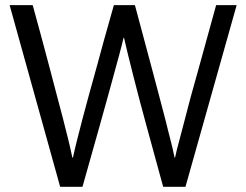

<svg xmlns="http://www.w3.org/2000/svg" viewBox="-20 -720 949 740"><path d="M892.1 -700.2 694.8 0H608.9Q549.8 -215.3 544.9 -233.9Q543.9 -236.8 519 -330.1Q516.6 -338.9 494.6 -424.3Q486.8 -455.1 473.6 -508.3Q461.9 -555.7 458 -574.2H456.1Q452.6 -557.1 439.5 -508.3Q437.5 -500.5 416.5 -424.3Q415.5 -420.4 405.8 -385Q396 -349.6 390.6 -330.1Q386.2 -314.5 363.8 -233.9Q336.9 -137.2 297.9 0H211.9L17.1 -700.2H106Q136.7 -589.4 170.9 -460Q174.3 -447.3 196.8 -361.3Q200.2 -348.1 209 -315.2Q217.8 -282.2 222.2 -265.1Q239.7 -196.3 243.7 -179.7Q250.5 -152.3 258.8 -112.8H261.2Q270 -152.8 276.9 -179.7Q290 -231 298.8 -265.1Q303.2 -281.7 312 -314Q320.8 -346.2 324.7 -361.3Q335 -400.4 352.1 -460Q378.4 -558.6 418.9 -700.2H500Q535.2 -569.3 565.9 -454.1Q579.1 -405.3 592.3 -354.5Q595.2 -343.3 604.2 -309.3Q613.3 -275.4 617.7 -257.8Q621.6 -242.2 628.4 -214.6Q635.3 -187 638.7 -174.3Q645.5 -148.4 652.8 -112.8H654.8Q660.6 -141.1 669.9 -174.3Q680.2 -211.9 691.9 -257.8Q696.3 -275.4 705.3 -309.3Q714.4 -343.3 717.3 -354.5Q722.2 -372.6 745.1 -454.1Q766.6 -531.7 813 -700.2Z"/></svg>

Font: Post Grotesk Regular
Style: Regular
Weight: 500
Version: 0.900; ttfautohint (v0.96) -l 8 -r 50 -G 200 -x 14 -w "gGD" 